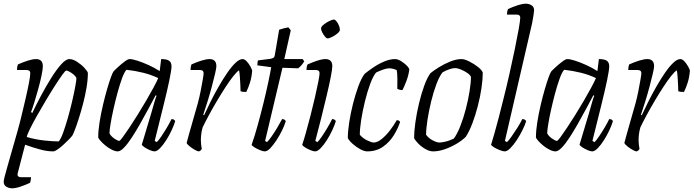

<svg xmlns="http://www.w3.org/2000/svg" viewBox="-38 -820 3757 1040"><path d="M27 200Q11 200 -3.5 191.5Q-18 183 -18 164Q-18 151 3.5 77.5Q25 4 57 -110Q67 -145 78.5 -192.5Q90 -240 101 -287.5Q112 -335 119 -372Q126 -409 126 -424Q126 -441 104 -441H54Q54 -458 59 -471Q86 -483 112.5 -491.5Q139 -500 158 -500Q174 -500 184 -491Q194 -482 194 -461Q194 -445 187 -411Q180 -377 169 -337.5Q158 -298 147.5 -264Q137 -230 130 -213L137 -208Q157 -251 184 -301.5Q211 -352 239 -397Q267 -442 293 -471Q319 -500 338 -500Q357 -500 380 -485Q403 -470 419.5 -452Q436 -434 438 -425Q438 -388 430.5 -344Q423 -300 411.5 -256.5Q400 -213 388 -175.5Q376 -138 366.5 -114Q357 -90 354 -86Q349 -79 335.5 -65Q322 -51 305.5 -36Q289 -21 274 -10.5Q259 0 250 0Q217 0 178.5 -10.5Q140 -21 98 -36L58 118Q55 131 61 135.5Q67 140 77 140H130Q130 147 128.5 156Q127 165 125 170Q100 182 73 191Q46 200 27 200ZM280 -54Q291 -66 303.5 -100Q316 -134 329 -179.5Q342 -225 352.5 -270Q363 -315 369.5 -350Q376 -385 376 -397Q372 -407 360.5 -416.5Q349 -426 337.5 -432Q326 -438 321 -438Q316 -438 299.5 -415Q283 -392 259.5 -355.5Q236 -319 210.5 -276Q185 -233 162 -192.5Q139 -152 124 -121Q109 -90 107 -78Q154 -64 202 -59Q250 -54 280 -54Z M600 0Q586 0 568 -9Q550 -18 534 -31Q518 -44 507 -56.5Q496 -69 494 -75Q494 -113 501.5 -159.5Q509 -206 520 -252.5Q531 -299 542.5 -338.5Q554 -378 563.5 -403.5Q573 -429 577 -433Q584 -441 601.5 -457Q619 -473 637 -486.5Q655 -500 664 -500Q679 -500 707 -491Q735 -482 767 -467.5Q799 -453 827 -435L835 -500Q865 -500 878 -491Q891 -482 891 -461Q891 -441 879 -383.5Q867 -326 846 -242Q825 -158 800 -57L811 -50Q820 -58 835 -80Q850 -102 865.5 -128Q881 -154 891 -175Q906 -175 911 -164Q905 -143 892 -115Q879 -87 862.5 -61Q846 -35 829 -17.5Q812 0 799 0Q790 0 774.5 -6.5Q759 -13 746 -21.5Q733 -30 730 -36L781 -206Q791 -242 799 -269Q807 -296 810 -301L805 -304Q787 -270 765 -229Q743 -188 720 -147.5Q697 -107 675 -73.5Q653 -40 633.5 -20Q614 0 600 0ZM608 -57Q612 -57 626.5 -76.5Q641 -96 662 -127.5Q683 -159 707 -197.5Q731 -236 753.5 -274.5Q776 -313 793.5 -345.5Q811 -378 819 -397Q782 -415 737.5 -426Q693 -437 647 -442Q635 -429 622.5 -394.5Q610 -360 598 -315.5Q586 -271 576 -226Q566 -181 560.5 -146.5Q555 -112 555 -98Q562 -83 580.5 -70Q599 -57 608 -57Z M1040 0Q1032 0 1017 -8.5Q1002 -17 988.5 -28Q975 -39 973 -46Q976 -59 985 -90.5Q994 -122 1006.5 -166Q1019 -210 1033 -259Q1042 -292 1049 -327.5Q1056 -363 1060.5 -390Q1065 -417 1065 -424Q1065 -441 1043 -441H994Q994 -458 999 -471Q1026 -483 1052.5 -491.5Q1079 -500 1098 -500Q1114 -500 1124 -491Q1134 -482 1134 -461Q1134 -451 1127 -421Q1120 -391 1109.5 -351.5Q1099 -312 1086.5 -271.5Q1074 -231 1063 -199L1067 -195Q1083 -230 1103.5 -271Q1124 -312 1147 -352Q1170 -392 1193 -425.5Q1216 -459 1237.5 -479.5Q1259 -500 1276 -500Q1287 -500 1298.5 -487.5Q1310 -475 1318.5 -459.5Q1327 -444 1328 -437Q1325 -401 1316 -372.5Q1307 -344 1296 -322Q1278 -321 1265 -326Q1265 -335 1264 -356.5Q1263 -378 1261.5 -401.5Q1260 -425 1257 -439Q1245 -432 1226 -408Q1207 -384 1184.5 -349.5Q1162 -315 1138.5 -275.5Q1115 -236 1094.5 -198Q1074 -160 1060 -131Q1050 -98 1050 -60Q1050 -48 1051.5 -36Q1053 -24 1055 -13Q1053 -10 1050 -6.5Q1047 -3 1040 0Z M1396 0Q1387 0 1371 -6.5Q1355 -13 1341 -21.5Q1327 -30 1325 -36Q1341 -81 1357.5 -140.5Q1374 -200 1389 -261Q1404 -322 1415 -374Q1426 -426 1431 -456L1356 -466Q1356 -475 1357 -482.5Q1358 -490 1360 -493L1425 -501Q1436 -503 1442.5 -506.5Q1449 -510 1451 -524L1474 -659Q1485 -663 1499 -666.5Q1513 -670 1524 -672L1537 -656L1502 -500H1601L1610 -488Q1596 -464 1577 -450L1492 -453L1398 -57L1408 -50Q1417 -58 1432.5 -80Q1448 -102 1463.5 -128Q1479 -154 1490 -175Q1504 -175 1510 -164Q1504 -143 1490.5 -115Q1477 -87 1460 -61Q1443 -35 1426.5 -17.5Q1410 0 1396 0Z M1669 0Q1660 0 1644 -6.5Q1628 -13 1614.5 -21.5Q1601 -30 1599 -36Q1607 -59 1619 -101.5Q1631 -144 1644 -194.5Q1657 -245 1668 -293Q1679 -341 1686 -376.5Q1693 -412 1693 -424Q1693 -441 1671 -441H1622Q1622 -458 1628 -471Q1655 -483 1681 -491.5Q1707 -500 1726 -500Q1742 -500 1752 -491Q1762 -482 1762 -461Q1762 -446 1753.5 -402.5Q1745 -359 1731 -300Q1717 -241 1701 -177Q1685 -113 1670 -57L1681 -50Q1690 -58 1705 -80Q1720 -102 1735.5 -128Q1751 -154 1761 -175Q1776 -175 1781 -164Q1775 -143 1762 -115Q1749 -87 1732.5 -61Q1716 -35 1699 -17.5Q1682 0 1669 0ZM1736 -612Q1730 -612 1722 -622Q1714 -632 1707.5 -644.5Q1701 -657 1701 -666Q1701 -675 1715 -686.5Q1729 -698 1745.5 -706Q1762 -714 1771 -714Q1777 -714 1785 -704Q1793 -694 1798 -681Q1803 -668 1803 -659Q1803 -650 1790 -639Q1777 -628 1761 -620Q1745 -612 1736 -612Z M1951 0Q1935 0 1913 -12Q1891 -24 1872 -41Q1853 -58 1846 -72Q1846 -108 1853.5 -157Q1861 -206 1874 -257.5Q1887 -309 1903 -352.5Q1919 -396 1937 -420Q1954 -434 1981.5 -453Q2009 -472 2041 -486Q2073 -500 2102 -500Q2116 -500 2133.5 -489.5Q2151 -479 2164.5 -465.5Q2178 -452 2179 -443Q2175 -412 2163.5 -381.5Q2152 -351 2142 -332Q2127 -332 2114 -339Q2115 -362 2114.5 -393.5Q2114 -425 2111 -440Q2101 -445 2090 -447.5Q2079 -450 2072 -450Q2056 -450 2035.5 -442.5Q2015 -435 1999 -427Q1982 -406 1966.5 -363.5Q1951 -321 1938.5 -270Q1926 -219 1918.5 -171Q1911 -123 1911 -90Q1927 -71 1951 -59.5Q1975 -48 1986 -48Q2006 -48 2029.5 -67Q2053 -86 2074.5 -114Q2096 -142 2111 -169Q2125 -169 2129 -159Q2118 -125 2095.5 -88Q2073 -51 2037 -25.5Q2001 0 1951 0Z M2308 0Q2289 0 2267.5 -12Q2246 -24 2229 -41Q2212 -58 2205 -72Q2205 -108 2212 -157.5Q2219 -207 2231.5 -259.5Q2244 -312 2260 -356Q2276 -400 2294 -424Q2311 -438 2340 -456Q2369 -474 2401.5 -487Q2434 -500 2462 -500Q2478 -500 2504 -487Q2530 -474 2551.5 -457Q2573 -440 2577 -426Q2577 -391 2570 -343Q2563 -295 2550 -245Q2537 -195 2520.5 -151.5Q2504 -108 2485 -79Q2465 -59 2434.5 -41Q2404 -23 2371 -11.5Q2338 0 2308 0ZM2342 -48Q2351 -48 2366.5 -51Q2382 -54 2397 -59.5Q2412 -65 2420 -69Q2438 -93 2455 -136Q2472 -179 2485 -229Q2498 -279 2505.5 -326Q2513 -373 2513 -403Q2509 -414 2493 -425Q2477 -436 2458.5 -443.5Q2440 -451 2428 -451Q2413 -451 2393.5 -444Q2374 -437 2359 -428Q2342 -407 2326 -364.5Q2310 -322 2297.5 -270.5Q2285 -219 2277.5 -171Q2270 -123 2270 -90Q2284 -71 2306 -59.5Q2328 -48 2342 -48Z M2696 0Q2687 0 2670 -6.5Q2653 -13 2639 -21.5Q2625 -30 2622 -36Q2629 -57 2640 -96.5Q2651 -136 2664 -185Q2677 -234 2689 -284Q2706 -351 2722 -422Q2738 -493 2751 -556Q2764 -619 2772 -664.5Q2780 -710 2780 -725Q2780 -741 2760 -741H2708Q2708 -758 2714 -771Q2740 -783 2766 -791.5Q2792 -800 2811 -800Q2827 -800 2841 -791.5Q2855 -783 2855 -764Q2855 -760 2852 -738.5Q2849 -717 2844 -693L2697 -57L2708 -50Q2717 -58 2732.5 -80Q2748 -102 2764.5 -128Q2781 -154 2791 -175Q2806 -175 2812 -164Q2806 -143 2792 -115Q2778 -87 2761 -61Q2744 -35 2726.5 -17.5Q2709 0 2696 0Z M2971 0Q2957 0 2939 -9Q2921 -18 2905 -31Q2889 -44 2878 -56.5Q2867 -69 2865 -75Q2865 -113 2872.5 -159.5Q2880 -206 2891 -252.5Q2902 -299 2913.5 -338.5Q2925 -378 2934.5 -403.5Q2944 -429 2948 -433Q2955 -441 2972.5 -457Q2990 -473 3008 -486.5Q3026 -500 3035 -500Q3050 -500 3078 -491Q3106 -482 3138 -467.5Q3170 -453 3198 -435L3206 -500Q3236 -500 3249 -491Q3262 -482 3262 -461Q3262 -441 3250 -383.5Q3238 -326 3217 -242Q3196 -158 3171 -57L3182 -50Q3191 -58 3206 -80Q3221 -102 3236.5 -128Q3252 -154 3262 -175Q3277 -175 3282 -164Q3276 -143 3263 -115Q3250 -87 3233.5 -61Q3217 -35 3200 -17.5Q3183 0 3170 0Q3161 0 3145.5 -6.5Q3130 -13 3117 -21.5Q3104 -30 3101 -36L3152 -206Q3162 -242 3170 -269Q3178 -296 3181 -301L3176 -304Q3158 -270 3136 -229Q3114 -188 3091 -147.5Q3068 -107 3046 -73.5Q3024 -40 3004.5 -20Q2985 0 2971 0ZM2979 -57Q2983 -57 2997.5 -76.5Q3012 -96 3033 -127.5Q3054 -159 3078 -197.5Q3102 -236 3124.5 -274.5Q3147 -313 3164.5 -345.5Q3182 -378 3190 -397Q3153 -415 3108.5 -426Q3064 -437 3018 -442Q3006 -429 2993.5 -394.5Q2981 -360 2969 -315.5Q2957 -271 2947 -226Q2937 -181 2931.5 -146.5Q2926 -112 2926 -98Q2933 -83 2951.5 -70Q2970 -57 2979 -57Z M3411 0Q3403 0 3388 -8.5Q3373 -17 3359.5 -28Q3346 -39 3344 -46Q3347 -59 3356 -90.5Q3365 -122 3377.5 -166Q3390 -210 3404 -259Q3413 -292 3420 -327.5Q3427 -363 3431.5 -390Q3436 -417 3436 -424Q3436 -441 3414 -441H3365Q3365 -458 3370 -471Q3397 -483 3423.5 -491.5Q3450 -500 3469 -500Q3485 -500 3495 -491Q3505 -482 3505 -461Q3505 -451 3498 -421Q3491 -391 3480.5 -351.5Q3470 -312 3457.5 -271.5Q3445 -231 3434 -199L3438 -195Q3454 -230 3474.5 -271Q3495 -312 3518 -352Q3541 -392 3564 -425.5Q3587 -459 3608.5 -479.5Q3630 -500 3647 -500Q3658 -500 3669.5 -487.5Q3681 -475 3689.5 -459.5Q3698 -444 3699 -437Q3696 -401 3687 -372.5Q3678 -344 3667 -322Q3649 -321 3636 -326Q3636 -335 3635 -356.5Q3634 -378 3632.5 -401.5Q3631 -425 3628 -439Q3616 -432 3597 -408Q3578 -384 3555.5 -349.5Q3533 -315 3509.5 -275.5Q3486 -236 3465.5 -198Q3445 -160 3431 -131Q3421 -98 3421 -60Q3421 -48 3422.5 -36Q3424 -24 3426 -13Q3424 -10 3421 -6.5Q3418 -3 3411 0Z"/></svg>

Font: Texturina 72pt 72pt ExtraLight
Style: Italic
Weight: 200
Italic angle: -11°
Designer: Guillermo Torres Carreño
Foundry: Omnibus-Type
Version: Version 1.002; ttfautohint (v1.8.3)